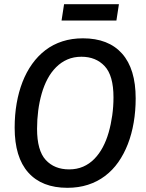

<svg xmlns="http://www.w3.org/2000/svg" viewBox="-20 -890 695 917"><path d="M302 7Q180 7 115 -66Q50 -139 50 -280Q50 -341 59.5 -396Q69 -451 87.5 -498.5Q106 -546 133.5 -584.5Q161 -623 197 -650.5Q233 -678 278 -692.5Q323 -707 376 -707Q498 -707 563 -634Q628 -561 628 -420Q628 -360 618.5 -304.5Q609 -249 590.5 -201.5Q572 -154 545 -115.5Q518 -77 481.5 -49.5Q445 -22 400 -7.5Q355 7 302 7ZM310 -81Q347 -81 377 -94Q407 -107 430.5 -131Q454 -155 471 -187Q488 -219 499 -257.5Q510 -296 516 -338.5Q522 -381 522 -425Q522 -529 480 -574Q438 -619 369 -619Q332 -619 302 -606Q272 -593 248 -569Q224 -545 207 -513Q190 -481 179 -442.5Q168 -404 162.5 -361.5Q157 -319 157 -275Q157 -171 198.5 -126Q240 -81 310 -81ZM274 -792 286 -870H548L536 -792Z"/></svg>

Font: Georama ExtraCondensed Thin Medium
Style: Italic
Weight: 500
Italic angle: -9°
Version: Version 1.001